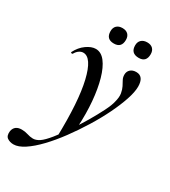

<svg xmlns="http://www.w3.org/2000/svg" viewBox="-273 -666 927 1047"><g transform="rotate(30 190.0 -142.5)"><path d="M-16 281Q-39 281 -55.5 269.5Q-72 258 -68 227Q-60 188 -16 188Q5 188 23 194Q41 200 59.5 200.5Q78 201 100 187Q122 172 151.5 135.5Q181 99 213 52Q245 5 273.5 -43.5Q302 -92 322.5 -133Q343 -174 348 -198Q357 -231 353 -253.5Q349 -276 341 -291.5Q333 -307 325.5 -320.5Q318 -334 318 -351Q318 -371 331.5 -383.5Q345 -396 368 -396Q392 -396 404 -379.5Q416 -363 416 -331Q416 -298 399.5 -248.5Q383 -199 355 -141.5Q327 -84 290.5 -25Q254 34 213.5 89Q173 144 131.5 187.5Q90 231 52 256Q14 281 -16 281ZM170 128Q176 -99 147 -221Q118 -343 65 -343Q52 -343 39.5 -334.5Q27 -326 18 -310Q16 -306 10.5 -307.5Q5 -309 6 -313Q25 -351 56 -373Q87 -395 114 -395Q148 -395 173.5 -362Q199 -329 215.5 -271Q232 -213 238.5 -138Q245 -63 240 23ZM340 -469Q289 -469 289 -519Q289 -541 302.5 -553.5Q316 -566 339 -566Q362 -566 374.5 -553.5Q387 -541 387 -519Q387 -469 340 -469ZM183 -469Q134 -469 134 -519Q134 -541 147 -553.5Q160 -566 183 -566Q206 -566 218.5 -553.5Q231 -541 231 -519Q231 -469 183 -469Z"/></g></svg>

Font: Cormorant SemiBold
Style: Italic
Weight: 600
Italic angle: -10°
Designer: Christian Thalmann (Catharsis Fonts)
Foundry: Catharsis Fonts
Version: Version 4.000